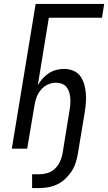

<svg xmlns="http://www.w3.org/2000/svg" viewBox="-20 -755 549 975"><path d="M143 200V130H178Q199 130 220 124Q241 118 257.5 103Q274 88 283.5 68Q293 48 297 28L333 -194Q336 -210 337 -226Q338 -242 337 -257Q336 -272 331.5 -286.5Q327 -301 318 -312.5Q309 -324 294.5 -329.5Q280 -335 264 -335Q243 -335 222.5 -325.5Q202 -316 187.5 -298.5Q173 -281 165.5 -260.5Q158 -240 155 -219L118 0H40L161 -735H509L498 -665H228L172 -322Q182 -340 196.5 -356Q211 -372 228.5 -383.5Q246 -395 266 -400Q286 -405 306 -405Q330 -405 352 -396Q374 -387 387.5 -368.5Q401 -350 407.5 -327.5Q414 -305 416 -281Q418 -257 416 -232Q414 -207 410 -183L375 28Q371 51 363.5 73.5Q356 96 342.5 116.5Q329 137 310.5 154Q292 171 270 181.5Q248 192 224.5 196Q201 200 178 200Z"/></svg>

Font: Iosevka SS04 Oblique
Style: Regular
Weight: 400
Italic angle: -9°
Monospace: yes
Designer: Belleve Invis
Foundry: Belleve Invis
Version: Version 19.0.0; ttfautohint (v1.8.4)